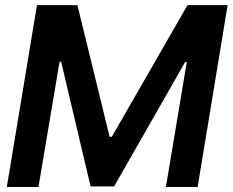

<svg xmlns="http://www.w3.org/2000/svg" viewBox="-20 -748 931 768"><path d="M127.9 -727.5H289.6L418.5 -200.7H427.2L730 -727.5H890.6L770.5 0H643.6L727.1 -500H720.7L436.5 -2.4H342.3L224.6 -501H218.3L133.8 0H7.3Z"/></svg>

Font: Inter Tight SemiBold
Style: Italic
Weight: 600
Italic angle: -9.39999°
Designer: Rasmus Andersson
Foundry: rsms
Version: Version 3.004